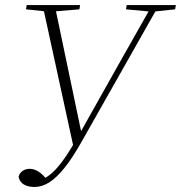

<svg xmlns="http://www.w3.org/2000/svg" viewBox="-20 -694 718 762"><path d="M54 6Q59 -9 71 -16.5Q83 -24 98 -24Q115 -24 132 -13.5Q149 -3 166 19L138 30V22Q157 15 174 2.5Q191 -10 208 -29.5Q225 -49 243.5 -76.5Q262 -104 283 -141L297 -165L447 -432L584 -674H611L303 -130Q268 -68 236.5 -28.5Q205 11 176 29.5Q147 48 117 48Q99 48 85 43Q71 38 63 28Q55 18 54 6ZM83 -657 86 -674H298L295 -657L188 -648H169ZM480 -657 483 -674H678L675 -657L590 -648H577ZM274 -100 149 -674H197L305 -158Z"/></svg>

Font: Source Serif 4 48pt Light
Style: Italic
Weight: 300
Italic angle: -12°
Designer: Frank Grießhammer
Foundry: Adobe Systems Incorporated
Version: Version 4.004;hotconv 1.0.116;makeotfexe 2.5.65601